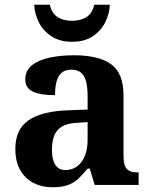

<svg xmlns="http://www.w3.org/2000/svg" viewBox="-20 -783 640 813"><path d="M202 10Q158 10 122.5 -8Q87 -26 66 -62Q45 -98 45 -153Q45 -235 100.5 -273.5Q156 -312 269 -316L351 -319V-374Q351 -411 345 -436Q339 -461 324 -474.5Q309 -488 282 -488Q256 -488 241 -475Q226 -462 219.5 -438Q213 -414 213 -380Q150 -380 118.5 -395.5Q87 -411 87 -447Q87 -484 115 -506.5Q143 -529 190 -539Q237 -549 293 -549Q398 -549 450.5 -511Q503 -473 503 -379V-124Q503 -96 509 -81Q515 -66 528 -59.5Q541 -53 563 -53H567V0H381L360 -69H351Q329 -42 309.5 -24.5Q290 -7 265 1.5Q240 10 202 10ZM257 -63Q286 -63 307 -79Q328 -95 339.5 -123.5Q351 -152 351 -191V-266L306 -263Q266 -261 243 -247.5Q220 -234 210 -209.5Q200 -185 200 -149Q200 -121 206.5 -101.5Q213 -82 225.5 -72.5Q238 -63 257 -63ZM285 -606Q233 -606 197.5 -629.5Q162 -653 144 -689.5Q126 -726 125 -763H191Q199 -727 223.5 -711Q248 -695 285 -695Q322 -695 346.5 -711Q371 -727 379 -763H445Q444 -726 426 -689.5Q408 -653 373 -629.5Q338 -606 285 -606Z"/></svg>

Font: Noto Serif Hebrew
Style: Bold
Weight: 700
Version: Version 2.003